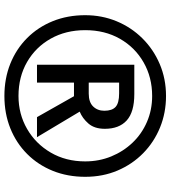

<svg xmlns="http://www.w3.org/2000/svg" viewBox="29 -793 774 872"><g transform="rotate(90 416.0 -357.0)"><path d="M416 10Q336 10 269 -17Q202 -44 152.5 -93.5Q103 -143 76 -210Q49 -277 49 -357Q49 -433 76.5 -499.5Q104 -566 154 -616.5Q204 -667 271 -695.5Q338 -724 416 -724Q492 -724 558.5 -697Q625 -670 675.5 -620.5Q726 -571 754.5 -504Q783 -437 783 -357Q783 -277 756 -210Q729 -143 679.5 -93.5Q630 -44 563 -17Q496 10 416 10ZM416 -54Q498 -54 565.5 -93Q633 -132 673 -200.5Q713 -269 713 -357Q713 -420 690.5 -475Q668 -530 628 -572Q588 -614 533.5 -637.5Q479 -661 416 -661Q331 -661 263 -622Q195 -583 156 -514.5Q117 -446 117 -357Q117 -269 155.5 -200.5Q194 -132 261.5 -93Q329 -54 416 -54ZM274 -138V-580H407Q489 -580 527 -545.5Q565 -511 565 -446Q565 -399 541 -371.5Q517 -344 487 -332L603 -138H512L417 -306H355V-138ZM405 -373Q444 -373 463.5 -393Q483 -413 483 -444Q483 -479 465.5 -495Q448 -511 404 -511H355V-373Z"/></g></svg>

Font: Noto Sans Sinhala
Style: Bold
Weight: 700
Designer: Jelle Bosma - Monotype Design Team
Foundry: Monotype Imaging Inc.
Version: Version 2.006; ttfautohint (v1.8.4.7-5d5b)